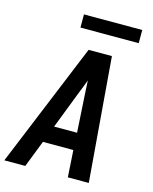

<svg xmlns="http://www.w3.org/2000/svg" viewBox="-140 -1011 873 1098"><g transform="rotate(15 297.0 -462.0)"><path d="M-6 0 296 -735H434L494 0H370L360 -159H180L118 0ZM355 -260 341 -490Q340 -509 339 -527.5Q338 -546 337 -565Q330 -546 323 -527.5Q316 -509 308 -490L219 -260ZM218 -846V-924H563V-846Z"/></g></svg>

Font: Iosevka SS04 Extended Oblique
Style: Bold
Weight: 700
Width: 7
Italic angle: -9°
Monospace: yes
Designer: Belleve Invis
Foundry: Belleve Invis
Version: Version 19.0.0; ttfautohint (v1.8.4)